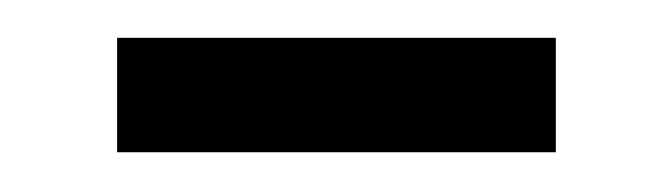

<svg xmlns="http://www.w3.org/2000/svg" viewBox="-20 -300 350 100"><path d="M41 -220.7V-280.3H269.5V-220.7Z"/></svg>

Font: Varta Light
Style: Regular
Weight: 400
Version: Version 1.004